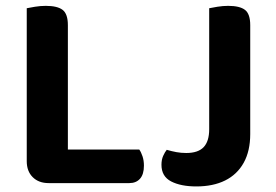

<svg xmlns="http://www.w3.org/2000/svg" viewBox="-20 -636 963 669"><path d="M73.2 -412.4H216.5V-6.7L149.5 2Q114.7 2 93.9 -18.8Q73.2 -39.5 73.2 -74.4ZM149.5 2V-114.9H465.3Q471.6 -106.3 476.6 -91.3Q481.5 -76.4 481.5 -58.8Q481.5 -28.6 467.9 -13.3Q454.3 2 430.7 2ZM216.5 -239.6H73.2V-607.3Q82.8 -609.3 101.9 -612.5Q120.9 -615.6 139.5 -615.6Q180 -615.6 198.3 -601.5Q216.5 -587.4 216.5 -548.3ZM708.9 -289.7H851.9V-169.1Q851.9 -109.8 829.1 -68.8Q806.3 -27.9 764.3 -7.1Q722.4 13.6 664.2 13.6Q610.2 13.6 576.4 -3.8Q542.6 -21.3 542.6 -61.8Q542.6 -79.7 548.6 -93Q554.6 -106.3 561 -114Q578.6 -108.9 594.8 -105.9Q611 -102.9 629.1 -102.9Q670.1 -102.9 689.5 -123.2Q708.9 -143.6 708.9 -185.7ZM851.9 -230.7H708.9V-607.3Q718.5 -609.3 737.6 -612.5Q756.7 -615.6 774.9 -615.6Q815.4 -615.6 833.7 -601.5Q851.9 -587.4 851.9 -548.3Z"/></svg>

Font: Baloo Tamma 2
Style: Regular
Weight: 400
Designer: Divya Kowshik, Shuchita Grover and Ek Type
Foundry: Ek Type
Version: Version 1.700